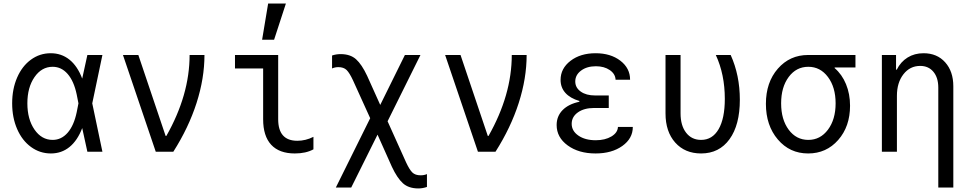

<svg xmlns="http://www.w3.org/2000/svg" viewBox="-20 -847 5436 1072"><path d="M263.2 -549.8Q323.2 -549.8 367.9 -513.9Q412.6 -478 439 -408.2L467.8 -540H551.8L495.1 -270L551.8 0H467.8L439 -131.8Q412.6 -62.5 368.2 -26.4Q323.7 9.8 264.2 9.8Q202.6 9.8 153.1 -26.4Q103.5 -62.5 75.7 -126.5Q47.9 -190.4 47.9 -270Q47.9 -350.1 75.7 -414.1Q103.5 -478 152.8 -513.9Q202.1 -549.8 263.2 -549.8ZM408.2 -220.2 418 -270 408.2 -319.8Q392.6 -394 357.7 -434.1Q322.8 -474.1 273.9 -474.1Q212.4 -474.1 172.6 -416.5Q132.8 -358.9 132.8 -270Q132.8 -181.2 172.6 -123.5Q212.4 -65.9 273.9 -65.9Q322.8 -65.9 357.7 -106Q392.6 -146 408.2 -220.2Z M849.6 0 666.5 -540H752.4L904.8 -87.9H908.7Q1038.6 -316.9 1038.6 -540H1121.6Q1121.6 -409.7 1077.4 -272Q1033.2 -134.3 947.8 0Z M1533.2 -540V-181.2Q1533.2 -61 1640.1 -61Q1686.5 -61 1730 -83V-13.2Q1688 9.8 1626 9.8Q1539.1 9.8 1494.1 -38.8Q1449.2 -87.4 1449.2 -181.2V-464.8H1292V-540ZM1576.2 -827.1 1510.3 -625H1443.4L1477.1 -827.1Z M1855 200.2 2046.9 -187 1950.7 -398.9Q1931.6 -439.9 1915.3 -456.1Q1898.9 -472.2 1868.7 -472.2Q1850.6 -472.2 1834 -464.8V-537.1Q1856.9 -544.9 1881.8 -544.9Q1936 -544.9 1968 -516.1Q2000 -487.3 2029.8 -423.8L2103 -261.2L2240.7 -540H2327.6L2144 -169.9L2247.1 59.1Q2266.1 100.1 2282.2 116Q2298.3 131.8 2328.6 131.8Q2348.1 131.8 2363.8 125V196.8Q2339.4 205.1 2315.9 205.1Q2261.7 205.1 2229.7 176.3Q2197.8 147.5 2168 84L2087.9 -95.2L1940.9 200.2Z M2648.4 0 2465.3 -540H2551.3L2703.6 -87.9H2707.5Q2837.4 -316.9 2837.4 -540H2920.4Q2920.4 -409.7 2876.2 -272Q2832 -134.3 2746.6 0Z M3417 -401.9Q3415.5 -434.6 3384.5 -455.8Q3353.5 -477.1 3307.1 -477.1Q3256.8 -477.1 3224.4 -452.9Q3191.9 -428.7 3191.9 -392.1Q3191.9 -357.4 3222.4 -335.7Q3252.9 -314 3302.2 -314H3378.9V-244.1H3296.9Q3241.2 -244.1 3206.5 -219.5Q3171.9 -194.8 3171.9 -155.8Q3171.9 -115.7 3209.5 -89.8Q3247.1 -64 3306.2 -64Q3358.4 -64 3393.6 -85Q3428.7 -106 3430.2 -138.2H3513.2Q3513.2 -73.7 3454.6 -32Q3396 9.8 3305.2 9.8Q3210.9 9.8 3149.4 -35.2Q3087.9 -80.1 3087.9 -148.9Q3087.9 -198.2 3121.1 -232.2Q3154.3 -266.1 3214.8 -278.8V-283.2Q3163.6 -298.3 3136.7 -328.4Q3109.9 -358.4 3109.9 -400.9Q3109.9 -464.8 3165.3 -507.3Q3220.7 -549.8 3305.2 -549.8Q3389.2 -549.8 3443.6 -508.1Q3498 -466.3 3498 -401.9Z M4059.6 -540Q4110.8 -426.8 4110.8 -290Q4110.8 -149.4 4053.2 -69.8Q3995.6 9.8 3894.5 9.8Q3804.2 9.8 3750 -51Q3695.8 -111.8 3695.8 -213.9V-540H3779.8V-213.9Q3779.8 -146 3810.8 -106Q3841.8 -65.9 3894.5 -65.9Q3957.5 -65.9 3992.2 -125.7Q4026.9 -185.5 4026.9 -294.9Q4026.9 -431.2 3976.6 -540Z M4493.2 -65.9Q4560.1 -65.9 4602.8 -123Q4645.5 -180.2 4645.5 -270Q4645.5 -359.9 4602.8 -417Q4560.1 -474.1 4493.2 -474.1Q4425.8 -474.1 4383.5 -417.2Q4341.3 -360.4 4341.3 -270Q4341.3 -179.7 4383.5 -122.8Q4425.8 -65.9 4493.2 -65.9ZM4492.2 9.8Q4389.2 9.8 4322.8 -68.4Q4256.3 -146.5 4256.3 -267.1Q4256.3 -387.2 4323 -463.6Q4389.6 -540 4492.2 -540H4756.3V-470.2H4640.1V-466.8Q4681.2 -431.6 4703.6 -377Q4726.1 -322.3 4726.1 -256.8Q4726.1 -140.6 4659.9 -65.4Q4593.8 9.8 4492.2 9.8Z M4903.8 0V-540H4982.9V-458H4986.8Q5008.8 -502 5047.4 -525.9Q5085.9 -549.8 5136.7 -549.8Q5211.9 -549.8 5257.3 -499Q5302.7 -448.2 5302.7 -365.2V200.2H5218.8V-357.9Q5218.8 -413.6 5191.4 -446.3Q5164.1 -479 5117.7 -479Q5060.5 -479 5024.2 -432.4Q4987.8 -385.7 4987.8 -312V0Z"/></svg>

Font: CommitMono
Style: Regular
Weight: 400
Monospace: yes
Designer: Eigil Nikolajsen
Foundry: Eigil Nikolajsen
Version: Version 1.143